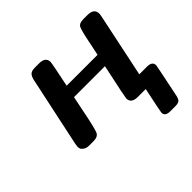

<svg xmlns="http://www.w3.org/2000/svg" viewBox="-155 -618 940 940"><g transform="rotate(-45 315.0 -148.0)"><path d="M75.2 -36.1Q75.2 -38.1 78.1 -56.2L155.8 -420.9Q160.6 -440.9 170.4 -449.5Q180.2 -458 201.2 -458H231Q275.9 -458 275.9 -421.9Q275.9 -414.1 249 -285.2H462.9Q467.8 -309.1 476.1 -348.1Q491.2 -424.3 499.5 -441.2Q507.8 -458 537.1 -458H564.9Q611.8 -458 611.8 -421.9Q611.8 -414.1 606.9 -392.1L540 -73.2H592.8Q629.9 -73.2 629.9 -45.9Q629.9 -42 594.2 129.9Q589.4 150.9 580.6 156.5Q571.8 162.1 556.2 162.1H519Q483.9 162.1 483.9 137.2Q483.9 128.4 511.2 0H456.1Q411.1 0 411.1 -35.2Q411.1 -43 449.2 -220.2H234.9Q227.1 -183.1 215.8 -127Q197.8 -37.1 189 -18.6Q180.2 0 148.9 0H120.1Q102.1 0 91.1 -7.6Q80.1 -15.1 77.6 -22.2Q75.2 -29.3 75.2 -36.1Z"/></g></svg>

Font: CMU Sans Serif
Style: BoldOblique
Weight: 700
Italic angle: -12°
Version: Version 0.7.0